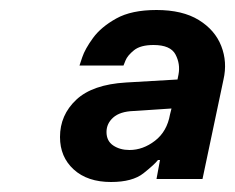

<svg xmlns="http://www.w3.org/2000/svg" viewBox="-20 -770 470 384"><path d="M296 -450Q289 -441 267 -423.5Q245 -406 202 -406Q155 -406 127.5 -431Q100 -456 100 -496Q100 -540 132.5 -570.5Q165 -601 232 -605L335 -611L337 -621Q341 -642 331 -661Q321 -680 287 -680Q261 -680 248 -669.5Q235 -659 231 -649Q227 -639 227 -639H139Q139 -639 144.5 -655.5Q150 -672 166 -694Q182 -716 212.5 -733Q243 -750 293 -750Q345 -750 377.5 -730Q410 -710 422.5 -678Q435 -646 427 -611L385 -412H293L300 -450ZM193 -506Q193 -488 206.5 -479Q220 -470 239 -470Q266 -470 290 -488.5Q314 -507 320 -541L323 -553L247 -548Q220 -547 206.5 -535Q193 -523 193 -506Z"/></svg>

Font: Be Vietnam Pro Medium
Style: Italic
Weight: 500
Italic angle: -12°
Designer: Lam Bao, Tony Le, Vietanh Nguyen
Foundry: Yellow Type Foundry
Version: Version 1.002; ttfautohint (v1.8.3)